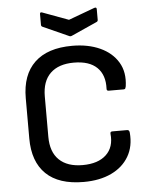

<svg xmlns="http://www.w3.org/2000/svg" viewBox="-58 -894 752 954"><g transform="rotate(-5 318.0 -417.0)"><path d="M321 12Q197 12 133.5 -49.5Q70 -111 70 -227V-428Q70 -544 134.5 -605.5Q199 -667 322 -667Q401 -667 460.5 -640Q520 -613 550 -563Q580 -513 570 -443Q569 -438 567 -433.5Q565 -429 559 -429H484Q473 -429 474 -440Q477 -508 438.5 -545.5Q400 -583 323 -583Q247 -583 206 -543.5Q165 -504 165 -428V-227Q165 -151 206 -111.5Q247 -72 323 -72Q400 -72 440.5 -110Q481 -148 474 -215Q473 -226 484 -226H558Q569 -226 570 -212Q576 -144 546.5 -93.5Q517 -43 459 -15.5Q401 12 321 12ZM311 -717 184 -774Q177 -777 177 -784V-838Q177 -849 188 -845L318 -797L448 -845Q460 -849 460 -838V-784Q460 -777 453 -774L326 -717Q318 -713 311 -717Z"/></g></svg>

Font: Sofia Sans Medium
Style: Regular
Weight: 500
Designer: Botio Nikoltchev, Ani Petrova
Foundry: lettersoup
Version: Version 4.101; ttfautohint (v1.8.4.7-5d5b)